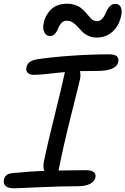

<svg xmlns="http://www.w3.org/2000/svg" viewBox="-31 -997 671 1028"><path d="M235.8 -804.2Q216.3 -804.2 206.5 -824Q196.8 -843.8 202.1 -869.1Q210.4 -914.6 241.9 -945.8Q273.4 -977.1 328.1 -977.1Q352.1 -977.1 371.8 -970.2Q391.6 -963.4 404.1 -952.9Q416.5 -942.4 427.7 -930.4Q439 -918.5 447 -908Q455.1 -897.5 465.3 -890.6Q475.6 -883.8 486.8 -883.8Q502 -883.8 512.7 -893.3Q523.4 -902.8 529.8 -916.3Q536.1 -929.7 542.7 -943.4Q549.3 -957 560.3 -966.6Q571.3 -976.1 586.9 -976.1Q606 -976.1 615 -959.7Q624 -943.4 618.2 -914.1Q606 -857.9 571 -826.9Q536.1 -795.9 485.8 -795.9Q461.9 -795.9 442.1 -805.2Q422.4 -814.5 409.2 -827.6Q396 -840.8 384.3 -854.2Q372.6 -867.7 358.2 -877Q343.8 -886.2 327.1 -886.2Q309.1 -886.2 297.4 -873.3Q285.6 -860.4 280.5 -845.2Q275.4 -830.1 264.2 -817.1Q252.9 -804.2 235.8 -804.2ZM45.9 11.2Q12.7 11.2 -0.7 -1Q-14.2 -13.2 -9.8 -34.2Q-4.9 -65.4 33.2 -69.8Q128.9 -79.6 206.1 -82Q198.2 -102.5 204.1 -132.8Q222.7 -223.6 262.5 -383.1Q302.2 -542.5 314 -600.1Q315.9 -607.9 316.9 -610.8Q283.7 -608.4 231 -602.3Q178.2 -596.2 150.9 -596.2Q127.9 -596.2 117.2 -607.2Q106.4 -618.2 110.8 -636.2Q116.2 -670.9 166 -679.2Q241.2 -690.9 348.6 -698.5Q456.1 -706.1 551.8 -706.1Q583 -706.1 594.5 -695.6Q606 -685.1 602.1 -666Q592.8 -617.2 487.8 -617.2Q422.9 -617.2 397 -616.2Q401.9 -595.7 397.9 -575.2Q393.1 -552.2 351.1 -385.5Q309.1 -218.8 284.2 -92.8Q284.2 -89.8 282.2 -84Q372.1 -85.9 424.8 -85.9Q459.5 -85.9 471.4 -75.4Q483.4 -64.9 480 -47.9Q476.1 -26.4 452.4 -13.2Q428.7 0 386.2 0Q296.4 0 179 5.6Q61.5 11.2 45.9 11.2Z"/></svg>

Font: Shantell Sans Normal
Style: Italic
Weight: 400
Italic angle: -11.31°
Designer: Stephen Nixon, Anya Danilova, Shantell Martin
Foundry: Arrow Type
Version: Version 1.006;[559af2be0]